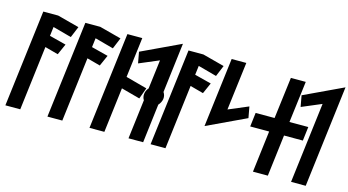

<svg xmlns="http://www.w3.org/2000/svg" viewBox="-94 -1274 2984 1645"><g transform="rotate(15 1398.5 -451.5)"><path d="M128 -860 22 0H154L224 -571L342 -539L385 -636L237 -674L247 -755L412 -710L453 -809L260 -860Z M501 -860 395 0H527L597 -571L715 -539L758 -636L610 -674L620 -755L785 -710L826 -809L633 -860Z M768 0H900L949 -399L1115 -354L1151 -453L962 -504L1006 -860H874Z M1244 0 1286 -345C1301 -361 1312 -381 1315 -403C1318 -425 1312 -445 1301 -461L1355 -903L1009 -740L1027 -641L1202 -715L1170 -457C1156 -442 1147 -423 1145 -403C1143 -383 1147 -364 1157 -349L1114 0Z M1416 -860 1310 0H1442L1512 -571L1630 -539L1673 -636L1525 -674L1535 -755L1700 -710L1741 -809L1548 -860Z M1792 -885 1716 -270 2062 -433 2044 -532 1869 -458 1922 -885Z M2324 -860 2278 -492H2110L2095 -368H2263L2218 0H2350L2395 -368H2562L2577 -492H2410L2456 -860Z M2686 0 2797 -903 2451 -740 2469 -641 2644 -715 2556 0Z"/></g></svg>

Font: Ny Stormning
Style: Kr
Weight: 400
Designer: Robert Jablonski, Mew Too
Foundry: Cannot Into Space Fonts
Version: Version 0.90